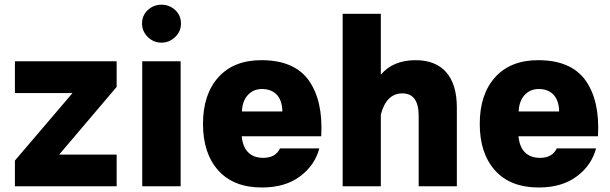

<svg xmlns="http://www.w3.org/2000/svg" viewBox="-20 -810 2652 835"><path d="M295.4 -405.3 44.9 -111.8V0H487.3V-137.7H237.3L487.3 -432.1V-543.5H44.9V-405.3Z M597.7 -708C597.7 -685.1 606 -665.5 622.6 -649.4C639.2 -632.8 659.2 -624.5 682.1 -624.5C705.1 -624.5 725.1 -632.8 742.2 -649.4C758.8 -665.5 767.1 -685.1 767.1 -708C767.1 -731 758.8 -750.5 742.2 -766.1C725.1 -781.7 705.1 -789.6 682.1 -789.6C659.2 -789.6 639.2 -781.7 622.6 -766.1C606 -750.5 597.7 -731 597.7 -708ZM598.6 0H765.6V-543.5H598.6Z M1377 -217.3C1382.8 -320.3 1364.7 -401.4 1322.8 -460.4C1280.8 -519 1211.9 -548.3 1116.7 -548.3C1036.6 -548.3 974.1 -523.4 929.7 -474.1C885.3 -424.8 862.8 -356.9 862.8 -271.5C862.8 -185.1 885.3 -117.7 929.7 -68.4C974.1 -19 1037.6 5.4 1119.1 5.4C1186.5 5.4 1241.7 -10.7 1284.7 -43C1327.6 -74.7 1355.5 -115.2 1368.7 -164.6H1197.8C1184.6 -137.2 1160.6 -123.5 1125 -123.5C1066.9 -123.5 1036.6 -158.7 1031.2 -217.3ZM1032.2 -325.2C1033.7 -383.3 1067.9 -422.9 1119.1 -422.9C1177.7 -422.9 1207.5 -384.3 1208 -325.2Z M1636.2 -312C1651.9 -371.1 1681.6 -403.8 1730 -403.8C1777.3 -403.8 1800.8 -371.1 1800.8 -305.7V0H1966.8V-342.8C1966.8 -476.1 1904.3 -548.3 1787.6 -548.3C1722.2 -548.3 1671.9 -527.3 1636.2 -485.4V-750H1470.2V0H1636.2Z M2580.6 -217.3C2586.4 -320.3 2568.4 -401.4 2526.4 -460.4C2484.4 -519 2415.5 -548.3 2320.3 -548.3C2240.2 -548.3 2177.7 -523.4 2133.3 -474.1C2088.9 -424.8 2066.4 -356.9 2066.4 -271.5C2066.4 -185.1 2088.9 -117.7 2133.3 -68.4C2177.7 -19 2241.2 5.4 2322.8 5.4C2390.1 5.4 2445.3 -10.7 2488.3 -43C2531.2 -74.7 2559.1 -115.2 2572.3 -164.6H2401.4C2388.2 -137.2 2364.3 -123.5 2328.6 -123.5C2270.5 -123.5 2240.2 -158.7 2234.9 -217.3ZM2235.8 -325.2C2237.3 -383.3 2271.5 -422.9 2322.8 -422.9C2381.3 -422.9 2411.1 -384.3 2411.6 -325.2Z"/></svg>

Font: Estedad ExtraBold
Style: Regular
Weight: 800
Designer: Amin Abedi
Version: Version 7.3